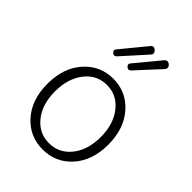

<svg xmlns="http://www.w3.org/2000/svg" viewBox="-240 -947 1074 1074"><g transform="rotate(45 297.0 -409.5)"><path d="M297 13Q196 13 128 -60Q56 -138 56 -266.5Q56 -395 128 -473Q196 -547 297 -547Q398 -547 466 -473Q538 -394 538 -266Q538 -138 466 -60Q398 13 297 13ZM297 -37Q376 -37 427 -100.5Q478 -164 478 -266Q478 -368 427 -432.5Q376 -497 297 -497Q217 -497 167 -433Q116 -368 116 -266Q116 -164 167 -100.5Q218 -37 297 -37ZM195 -648Q180 -661 193 -675L313 -821Q328 -841 346.5 -824Q365 -807 349 -790L287 -721L222 -649Q208 -635 195 -648ZM307 -649Q292 -662 305 -676L424 -820Q440 -839 459 -823Q478 -807 461 -787L399 -720L334 -649Q321 -636 307 -649Z"/></g></svg>

Font: GenSenRounded TW L
Style: Regular
Weight: 300
Version: Version 1.501;PS 1;hotconv 16.6.51;makeotf.lib2.5.65220